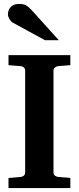

<svg xmlns="http://www.w3.org/2000/svg" viewBox="-20 -949 399 969"><path d="M22.9 0V-50.8L85 -56.2Q94.2 -57.1 100.6 -62.7Q106.9 -68.4 106.9 -78.1V-592.8Q106.9 -602.5 100.6 -608.4Q94.2 -614.3 85 -615.2L22.9 -620.1V-670.9H335V-620.1L272.9 -615.2Q264.6 -614.3 257.3 -608.4Q250 -602.5 250 -592.8V-78.1Q250 -68.4 257.3 -62.7Q264.6 -57.1 272.9 -56.2L335 -50.8V0ZM207 -746.1 44.9 -834.5Q39.6 -837.4 35.2 -842.5Q30.8 -847.7 27.3 -853.5Q23.9 -859.4 22 -865.5Q20 -871.6 20 -876.5Q20 -885.3 22.9 -894.8Q25.9 -904.3 32.5 -911.9Q39.1 -919.4 50 -924.3Q61 -929.2 77.1 -929.2Q87.4 -929.2 95.2 -927.7Q103 -926.3 110.1 -922.6Q117.2 -918.9 124.3 -912.8Q131.3 -906.7 140.1 -897.5L276.9 -746.1Z"/></svg>

Font: Charis SIL
Style: Bold
Weight: 700
Foundry: SIL International
Version: Version 4.112